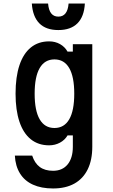

<svg xmlns="http://www.w3.org/2000/svg" viewBox="-20 -850 640 1086"><path d="M502 -20Q502 55 476 108Q450 161 400.5 188.5Q351 216 280 216Q214 216 166.5 194.5Q119 173 93 131Q67 89 64 30H162Q176 73 205 94.5Q234 116 280 116Q333 116 362.5 80Q392 44 392 -20V-84H362Q347 -58 319 -43Q291 -28 258 -28Q197 -28 154.5 -62Q112 -96 90 -161.5Q68 -227 68 -320Q68 -415 90 -481Q112 -547 154.5 -581.5Q197 -616 258 -616Q292 -616 319.5 -600.5Q347 -585 362 -558H392V-600H502ZM176 -320Q176 -224 204.5 -175Q233 -126 288 -126Q343 -126 371.5 -175Q400 -224 400 -320Q400 -416 371.5 -465Q343 -514 288 -514Q233 -514 204.5 -465Q176 -416 176 -320ZM252 -830Q255 -793 269.5 -774.5Q284 -756 310 -756Q336 -756 350.5 -774.5Q365 -793 368 -830H460Q456 -756 418 -718Q380 -680 310 -680Q240 -680 202.5 -718Q165 -756 160 -830Z"/></svg>

Font: Martian Mono Condensed
Style: Regular
Weight: 400
Width: 3
Designer: Roman Shamin
Foundry: Evil Martians
Version: Version 1.000